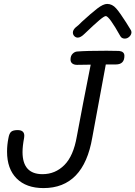

<svg xmlns="http://www.w3.org/2000/svg" viewBox="-20 -960 691 980"><path d="M615 -675Q615 -631 571 -631H520Q490 -472 451 -258Q407 0 202 0Q114 0 65 -49Q16 -98 16 -186Q16 -221 23 -255Q27 -279 37 -287.5Q47 -296 70 -296Q104 -296 104 -267Q104 -260 103 -256Q95 -214 95 -184Q95 -71 197 -71Q262 -71 308.5 -117.5Q355 -164 372 -263Q404 -435 437 -600L443 -630Q416 -629 373 -629Q358 -629 349 -636Q340 -643 340 -656Q340 -675 350.5 -685.5Q361 -696 373 -697Q421 -701 524 -701Q569 -701 588 -700Q615 -697 615 -675ZM594 -776Q537 -878 520 -878Q512 -878 486.5 -856.5Q461 -835 412 -788Q392 -768 377 -768Q367 -768 359.5 -775.5Q352 -783 352 -794Q352 -807 366 -820Q380 -830 398 -849Q446 -893 476.5 -916.5Q507 -940 527 -940Q553 -940 573 -917Q593 -894 624 -845L645 -811Q651 -803 651 -796Q651 -783 640.5 -773Q630 -763 617 -763Q601 -763 594 -776Z"/></svg>

Font: Mali
Style: Italic
Weight: 400
Italic angle: -10°
Version: Version 1.000; ttfautohint (v1.6)